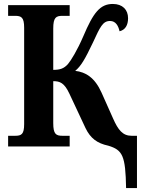

<svg xmlns="http://www.w3.org/2000/svg" viewBox="-20 -740 724 970"><path d="M617 210H672V-54H645C600 -54 577 -83 551 -142L493 -272C459 -348 413 -376 360 -382C389 -406 409 -440 449 -524C486 -604 499 -634 536 -634C565 -634 578 -609 584 -582C613 -589 627 -613 627 -648C627 -691 599 -720 550 -720C485 -720 451 -675 401 -557C370 -485 339 -435 323 -416C303 -394 284 -387 249 -387V-596C249 -652 263 -660 296 -660H332V-714H21V-660H56C88 -660 102 -652 102 -600V-113C102 -61 88 -54 56 -54H21V0H332V-54H296C263 -54 249 -62 249 -118V-330C283 -330 305 -321 330 -268L412 -93C437 -41 471 -16 527 -4C600 18 614 47 617 210Z"/></svg>

Font: Noto Serif Condensed ExtraBold
Style: Regular
Weight: 800
Width: 3
Designer: Monotype Design Team
Foundry: Monotype Imaging Inc.
Version: Version 2.013